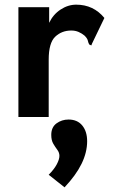

<svg xmlns="http://www.w3.org/2000/svg" viewBox="-20 -502 490 824"><path d="M59 -471H191V-404Q208 -440 240 -461Q272 -482 307 -482Q381 -482 428 -425L375 -315L372 -307L363 -311Q359 -318 357 -327.5Q355 -337 343 -349Q331 -359 317 -365Q303 -371 286 -371Q245 -371 217 -344.5Q189 -318 189 -246V0H59ZM257 302 189 248Q212 225 223.5 203.5Q235 182 235 167Q235 153 226 141Q217 129 208.5 114.5Q200 100 200 77Q200 44 222.5 27.5Q245 11 274 11Q312 11 333 36.5Q354 62 354 104Q354 152 330 201Q306 250 257 302Z"/></svg>

Font: Inconsolata SemiCondensed Black
Style: Regular
Weight: 900
Width: 4
Monospace: yes
Designer: Raph Levien, Cyreal, Brenton Simpson
Foundry: Raph Levien, Cyreal, Google
Version: Version 3.001; ttfautohint (v1.8.2.53-6de2)